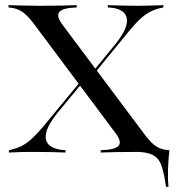

<svg xmlns="http://www.w3.org/2000/svg" viewBox="-20 -591 686 744"><path d="M623.4 133.1Q616.1 81.5 606 51.6Q596 21.8 571.4 9.3Q546.8 -3.2 496 -3.2L553.2 -12.1L636.3 -8.9Q634.7 7.3 633.1 26.2Q631.5 45.2 631 64.5Q630.6 83.9 631 101.6Q631.5 119.4 633.1 133.1ZM370.2 0V-8.9Q425.8 -10.5 439.5 -26.2Q453.2 -41.9 426.6 -76.6L107.3 -504Q83.9 -533.9 64.1 -546.8Q44.4 -559.7 12.9 -562.1V-571Q41.9 -570.2 73.4 -569.4Q104.8 -568.5 137.1 -568.5Q181.5 -568.5 217.7 -569.4Q254 -570.2 277.4 -571V-562.1Q223.4 -560.5 210.1 -544.8Q196.8 -529 222.6 -494.4L542.7 -66.9Q565.3 -37.1 584.7 -24.2Q604 -11.3 634.7 -8.9V0Q606.5 -0.8 575.4 -1.6Q544.4 -2.4 512.1 -2.4Q467.7 -2.4 431 -1.6Q394.4 -0.8 370.2 0ZM14.5 0V-8.9Q41.1 -14.5 61.3 -24.2Q81.5 -33.9 101.2 -51.6Q121 -69.4 144.4 -96.8L296.8 -281.5L304 -275.8L202.4 -153.2Q166.9 -108.9 159.3 -77.8Q151.6 -46.8 170.6 -29Q189.5 -11.3 233.9 -8.9V0Q212.1 -0.8 179 -1.6Q146 -2.4 110.5 -2.4Q87.1 -2.4 67.3 -2Q47.6 -1.6 14.5 0ZM333.9 -291.9 325.8 -296 426.6 -419.4Q462.1 -462.9 469.8 -494Q477.4 -525 459.3 -542.7Q441.1 -560.5 397.6 -562.1V-571Q424.2 -570.2 454.8 -569.4Q485.5 -568.5 517.7 -568.5Q541.1 -568.5 560.9 -569.4Q580.6 -570.2 612.9 -571V-562.1Q586.3 -557.3 565.7 -547.2Q545.2 -537.1 525.8 -519.8Q506.5 -502.4 483.1 -474.2Z"/></svg>

Font: Playfair 144pt SemiExpanded Medium
Style: Regular
Weight: 500
Width: 6
Designer: Claus Eggers Sørensen
Foundry: Claus Eggers Sørensen
Version: Version 2.203